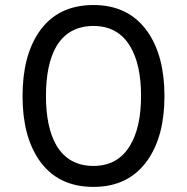

<svg xmlns="http://www.w3.org/2000/svg" viewBox="-20 -731 748 769"><path d="M354.5 -627Q452.1 -627 501 -545.9Q544.9 -473.6 544.9 -346.7Q544.9 -220.7 501 -148.4Q452.1 -66.4 354.5 -66.4Q254.9 -66.4 206.1 -148.4Q164.1 -220.7 164.1 -346.7Q164.1 -473.6 206.1 -545.9Q254.9 -627 354.5 -627ZM354.5 -710.9Q210.9 -710.9 136.7 -603.5Q70.3 -506.8 70.3 -345.7Q70.3 -186.5 136.7 -89.8Q210.9 17.6 354.5 17.6Q496.1 17.6 571.3 -89.8Q638.7 -186.5 638.7 -345.7Q638.7 -506.8 571.3 -603.5Q496.1 -710.9 354.5 -710.9Z"/></svg>

Font: Gungsuh
Style: Regular
Weight: 400
Version: Version 2.21